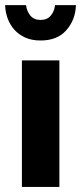

<svg xmlns="http://www.w3.org/2000/svg" viewBox="-21 -733 318 753"><path d="M64.9 -496.1H211.9V0H64.9ZM138.2 -574.2Q103 -574.2 77.6 -585.9Q28.8 -607.9 8.8 -661.1Q0 -686 -1 -712.9H81.1Q84 -689 98.1 -671.9Q112.3 -654.8 138.2 -654.8Q164.1 -654.8 178.2 -671.9Q192.4 -689 194.8 -712.9H276.9Q274.9 -655.3 239.3 -614.7Q204.1 -574.2 138.2 -574.2Z"/></svg>

Font: SourceSansPro-Bold
Style: Bold
Weight: 700
Designer: Paul D. Hunt
Foundry: Adobe Systems Incorporated
Version: Version 1.050;PS Version 1.000;hotconv 1.0.70;makeotf.lib2.5